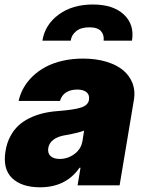

<svg xmlns="http://www.w3.org/2000/svg" viewBox="-20 -808 631 837"><path d="M154.8 8.5Q73.9 8.5 32.3 -32Q-9.2 -72.4 4.3 -150.6Q9.9 -185.4 24.9 -213.4Q39.8 -241.5 60.5 -260.7Q81.3 -279.8 109.2 -293.3Q137.1 -306.8 167.4 -314.1Q197.8 -321.4 233 -323.9Q304.7 -329.5 334.2 -339.5Q363.6 -349.4 367.9 -372.2V-373.6Q371.1 -394.5 357.1 -406.1Q343 -417.6 316.8 -417.6Q288 -417.6 268.3 -405.2Q248.6 -392.8 241.5 -367.9H61.1Q67.8 -398.1 83.1 -425.2Q98.4 -452.4 122.9 -475.9Q147.4 -499.3 179.2 -516.3Q210.9 -533.4 252.7 -543Q294.4 -552.6 342.3 -552.6Q399.1 -552.6 444.4 -538.7Q489.7 -524.9 517.8 -500.9Q545.8 -476.9 558.1 -444.1Q570.3 -411.2 563.9 -373.6L501.4 0H318.2L331 -76.7H326.7Q267.4 8.5 154.8 8.5ZM164.8 -630.7Q176.1 -700.6 236 -744.5Q295.8 -788.4 384.9 -788.4Q473.4 -788.4 520.1 -744.5Q566.8 -700.6 555.4 -630.7H431.8Q434.7 -655.9 420.1 -672.4Q405.5 -688.9 369.3 -688.9Q332.7 -688.9 312 -672.1Q291.2 -655.2 288.4 -630.7ZM240.1 -115.1Q275.2 -115.1 304.3 -136.4Q333.5 -157.7 339.5 -193.2L346.6 -238.6Q322.8 -229 265.6 -218.8Q231.5 -213.4 212.5 -198.7Q193.5 -183.9 190.3 -161.9Q187.1 -139.9 200.6 -127.5Q214.1 -115.1 240.1 -115.1Z"/></svg>

Font: Karasuma Gothic
Style: Italic
Weight: 900
Italic angle: -9.39999°
Designer: Rasmus Andersson / Ryoko Nishizuka
Foundry: Genbu
Version: Version 1.00